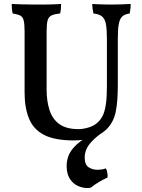

<svg xmlns="http://www.w3.org/2000/svg" viewBox="-20 -699 718 968"><path d="M474 -36 492 -28Q450 2 428.5 31Q407 60 407 95Q407 131 426.5 144Q446 157 472 157Q482 157 492.5 155.5Q503 154 513 150Q517 155 519 162.5Q521 170 522 179Q523 188 522 196Q500 206 479 218.5Q458 231 438 247Q434 248 429 248.5Q424 249 419 249Q397 249 373 238.5Q349 228 332.5 203Q316 178 316 138Q316 115 323 93Q330 71 348 49Q366 27 396.5 6Q427 -15 474 -36ZM574 -270Q574 -184 563 -133Q552 -82 517 -47Q488 -19 446 -5Q404 9 352 9Q258 9 204 -18Q150 -45 127 -99.5Q104 -154 104 -232V-539Q104 -577 99.5 -595.5Q95 -614 82 -620.5Q69 -627 44 -631Q41 -642 40 -654.5Q39 -667 39 -679Q59 -678 92 -677Q125 -676 158 -676Q173 -676 191.5 -676Q210 -676 227.5 -676.5Q245 -677 261 -677.5Q277 -678 288 -679Q288 -667 287 -654.5Q286 -642 283 -631Q254 -628 239.5 -621Q225 -614 220 -596Q215 -578 215 -539V-247Q215 -190 229.5 -144.5Q244 -99 279 -73.5Q314 -48 376 -48Q400 -48 429 -57Q458 -66 478 -87Q493 -103 501.5 -124Q510 -145 514.5 -178.5Q519 -212 519 -265V-502Q519 -551 514 -577.5Q509 -604 494.5 -616Q480 -628 451 -631Q448 -646 446.5 -657Q445 -668 445 -679Q458 -678 474.5 -677.5Q491 -677 509 -676.5Q527 -676 542 -676Q566 -676 593 -677Q620 -678 639 -679Q639 -670 638 -659Q637 -648 634 -631Q610 -628 597 -616.5Q584 -605 579 -578.5Q574 -552 574 -504Z"/></svg>

Font: Vollkorn Medium
Style: Regular
Weight: 500
Designer: Friedrich Althausen
Foundry: Friedrich Althausen
Version: Version 5.000